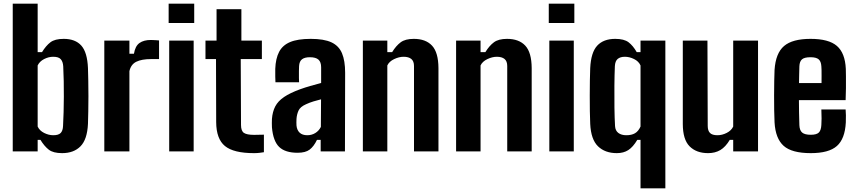

<svg xmlns="http://www.w3.org/2000/svg" viewBox="-20 -820 4635 1040"><path d="M316.5 9.5Q268.5 9.5 244.5 -9Q220.5 -27.5 199 -62.5H184V0H49V-800H184V-537.5H207.5Q229 -572.5 253.2 -591Q277.5 -609.5 325 -609.5Q388 -609.5 420.5 -573Q453 -536.5 456.5 -451Q457.5 -422.5 458.2 -382.5Q459 -342.5 459 -299.2Q459 -256 458.2 -216.8Q457.5 -177.5 456.5 -149Q452.5 -64.5 416 -27.5Q379.5 9.5 316.5 9.5ZM268.5 -87.5Q297 -87.5 308.8 -99.8Q320.5 -112 321.5 -138Q323.5 -172 324.5 -212.5Q325.5 -253 325.8 -296Q326 -339 325.2 -381Q324.5 -423 322.5 -460.5Q321 -486 309.2 -499.2Q297.5 -512.5 268.5 -512.5Q243 -512.5 218.8 -500Q194.5 -487.5 184 -465.5V-134.5Q194.5 -112 219.2 -99.8Q244 -87.5 268.5 -87.5Z M545 0V-600H681V-529H705.5Q712.5 -571 735.8 -587.2Q759 -603.5 797 -603.5Q809 -603.5 821.2 -602.5Q833.5 -601.5 841.5 -601V-500H798.5Q747.5 -500 718.2 -485.5Q689 -471 681 -434.5V0Z M893.5 -695.5V-800H1032V-695.5ZM896.5 0V-600H1029V0Z M1356 9.5Q1245.5 9.5 1198.5 -29Q1151.5 -67.5 1151 -158.5L1150 -500H1093V-600H1153V-770H1287.5V-600H1398.5V-500H1284L1285.5 -143Q1285.5 -111 1301.2 -100.2Q1317 -89.5 1356.5 -89.5Q1370 -89.5 1382.2 -90Q1394.5 -90.5 1409.5 -90.5V4.5Q1397.5 6.5 1384.5 8Q1371.5 9.5 1356 9.5Z M1592 7.5Q1525 7.5 1492.2 -24Q1459.5 -55.5 1453 -130.5Q1452.5 -140 1452.5 -153.2Q1452.5 -166.5 1453 -175.5Q1456 -215 1471 -243.8Q1486 -272.5 1518.5 -294.5Q1551 -316.5 1605.5 -336.5Q1633.5 -346.5 1660.2 -354.2Q1687 -362 1719.5 -370.5V-455.5Q1719.5 -484 1705 -497Q1690.5 -510 1658.5 -510Q1630.5 -510 1616 -499Q1601.5 -488 1600 -462Q1599.5 -454 1599.2 -434.8Q1599 -415.5 1599.2 -397.2Q1599.5 -379 1600 -374.5H1472Q1471.5 -384.5 1471 -405.5Q1470.5 -426.5 1471 -447Q1473 -503 1491.8 -539Q1510.5 -575 1551.5 -592.2Q1592.5 -609.5 1663 -609.5Q1734.5 -609.5 1775 -590.8Q1815.5 -572 1832.5 -531.5Q1849.5 -491 1849.5 -426L1848.5 0H1717V-62.5H1697Q1680 -27 1657.5 -9.8Q1635 7.5 1592 7.5ZM1644.5 -87.5Q1668.5 -87.5 1688 -99.5Q1707.5 -111.5 1718 -132.5L1719 -282Q1699 -277 1678.2 -270.8Q1657.5 -264.5 1638 -255.5Q1606 -241.5 1596.8 -220.5Q1587.5 -199.5 1586 -175.5Q1585.5 -162.5 1585.5 -156.5Q1585.5 -150.5 1586 -140Q1588.5 -115 1603.2 -101.2Q1618 -87.5 1644.5 -87.5Z M1945.5 0V-600H2078V-537.5H2104Q2125.5 -572.5 2150.5 -591Q2175.5 -609.5 2221.5 -609.5Q2286 -609.5 2320.2 -572.8Q2354.5 -536 2355 -451V0H2222.5V-462.5Q2222.5 -488.5 2208 -500.5Q2193.5 -512.5 2166 -512.5Q2141.5 -512.5 2114.8 -499.8Q2088 -487 2078 -465.5V0Z M2450.5 0V-600H2583V-537.5H2609Q2630.5 -572.5 2655.5 -591Q2680.5 -609.5 2726.5 -609.5Q2791 -609.5 2825.2 -572.8Q2859.5 -536 2860 -451V0H2727.5V-462.5Q2727.5 -488.5 2713 -500.5Q2698.5 -512.5 2671 -512.5Q2646.5 -512.5 2619.8 -499.8Q2593 -487 2583 -465.5V0Z M2952.5 -695.5V-800H3091V-695.5ZM2955.5 0V-600H3088V0Z M3449.5 200V-62.5H3432Q3409 -23.5 3383.2 -7Q3357.5 9.5 3321 9.5Q3257.5 9.5 3219.2 -27.5Q3181 -64.5 3177 -149Q3175.5 -178 3175 -218.5Q3174.5 -259 3174.5 -302.5Q3174.5 -346 3175.2 -385.5Q3176 -425 3177 -451Q3181 -536 3215 -572.8Q3249 -609.5 3312.5 -609.5Q3360.5 -609.5 3384.8 -591Q3409 -572.5 3429 -537.5H3449.5V-600H3584V200ZM3372.5 -87.5Q3401 -87.5 3419.5 -98.2Q3438 -109 3449.5 -134.5V-465.5Q3439.5 -488 3414.5 -500.2Q3389.5 -512.5 3365 -512.5Q3340 -512.5 3326 -501Q3312 -489.5 3310.5 -461.5Q3308.5 -413.5 3308 -354.2Q3307.5 -295 3308.2 -237.5Q3309 -180 3311.5 -137Q3313 -112 3329.5 -99.8Q3346 -87.5 3372.5 -87.5Z M3815.5 9.5Q3752 9.5 3715.2 -27.5Q3678.5 -64.5 3678.5 -149V-600H3812L3813.5 -138Q3813.5 -112 3825.8 -99.8Q3838 -87.5 3866 -87.5Q3891.5 -87.5 3916.5 -100.2Q3941.5 -113 3951.5 -134.5V-600H4086V0H3951.5V-62.5H3933Q3910 -24 3881.8 -7.2Q3853.5 9.5 3815.5 9.5Z M4372 9.5Q4269 9.5 4224.8 -30Q4180.5 -69.5 4175.5 -157Q4174 -183.5 4173.5 -222.5Q4173 -261.5 4173 -303.5Q4173 -345.5 4173.8 -382.5Q4174.5 -419.5 4175.5 -441.5Q4181.5 -532 4227 -570.8Q4272.5 -609.5 4370.5 -609.5Q4469 -609.5 4513.2 -571.2Q4557.5 -533 4561.5 -447Q4562 -435 4562.2 -406.2Q4562.5 -377.5 4562.2 -342.5Q4562 -307.5 4560.5 -277.5H4307.5Q4307.5 -245 4308.2 -211.8Q4309 -178.5 4310 -142Q4311 -114 4325 -102Q4339 -90 4371.5 -90Q4403 -90 4415.2 -102Q4427.5 -114 4429 -143Q4430 -158 4430.2 -178.2Q4430.5 -198.5 4429 -227H4560.5Q4561.5 -218.5 4562 -195.8Q4562.5 -173 4561.5 -157Q4557 -68 4513.2 -29.2Q4469.5 9.5 4372 9.5ZM4308 -370H4430Q4430 -389.5 4430.2 -408.5Q4430.5 -427.5 4430 -441.5Q4429.5 -455.5 4429 -461Q4427.5 -487.5 4414.2 -498.8Q4401 -510 4370.5 -510Q4337 -510 4324 -498.5Q4311 -487 4310 -461Q4309.5 -437.5 4308.8 -414.8Q4308 -392 4308 -370Z"/></svg>

Font: Big Shoulders Text Thin ExtraBold
Style: Regular
Weight: 800
Version: Version 2.002